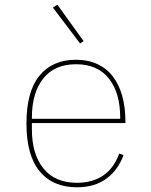

<svg xmlns="http://www.w3.org/2000/svg" viewBox="-20 -781 640 813"><path d="M306 12Q204 12 148 -55.5Q92 -123 92 -258Q92 -393 147 -460.5Q202 -528 302 -528Q353 -528 392.5 -509.5Q432 -491 458 -457Q484 -423 497.5 -375Q511 -327 511 -267V-260H115V-234Q115 -128 164 -67.5Q213 -7 306 -7Q371 -7 416.5 -37.5Q462 -68 485 -131L503 -124Q480 -61 430.5 -24.5Q381 12 306 12ZM302 -509Q211 -509 163 -448.5Q115 -388 115 -282V-278H489V-282Q489 -388 441 -448.5Q393 -509 302 -509ZM204 -749 223 -761 334 -607 319 -597Z"/></svg>

Font: IBM Plex Mono Thin
Style: Regular
Weight: 100
Monospace: yes
Designer: Mike Abbink, Paul van der Laan, Pieter van Rosmalen
Foundry: Bold Monday
Version: Version 2.3